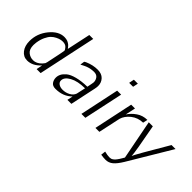

<svg xmlns="http://www.w3.org/2000/svg" viewBox="-25 -1347 2174 2174"><g transform="rotate(45 1062.0 -260.0)"><path d="M88.9 -168Q88.9 -288.1 167 -384Q245.1 -480 337.9 -480Q353 -480 366.9 -477.5Q380.9 -475.1 390.9 -470.9Q400.9 -466.8 410.9 -460.4Q420.9 -454.1 427 -449Q433.1 -443.8 439.5 -436.5Q445.8 -429.2 449 -425Q452.1 -420.9 456.1 -416L459 -410.2L520 -694.8H583L435.1 0H371.1L386.2 -73.2Q312 7.8 226.1 7.8Q165 7.8 127 -41.5Q88.9 -90.8 88.9 -168ZM152.8 -168Q152.8 -100.1 189 -71Q225.1 -42 271 -42Q325.2 -42 372.1 -90.8Q391.1 -112.8 394 -118.4Q397 -124 400.9 -141.1Q446.8 -356 446.8 -367.2Q446.8 -383.3 424.8 -406.7Q402.8 -430.2 362.8 -430.2Q344.7 -430.2 325.4 -426Q306.2 -421.9 278.1 -408Q250 -394 227.1 -371.6Q204.1 -349.1 184.1 -306.6Q164.1 -264.2 155.8 -208Q152.8 -188 152.8 -168Z M592.8 -85.9Q592.8 -115.7 607.2 -143.8Q621.6 -171.9 655 -199.5Q688.5 -227.1 756.6 -245.1Q824.7 -263.2 918.5 -265.1Q934.6 -341.3 934.6 -352.1Q934.6 -385.3 915 -411.6Q895.5 -438 851.6 -438Q837.4 -438 823 -436Q808.6 -434.1 796.6 -432.1Q784.7 -430.2 771.7 -425.5Q758.8 -420.9 750.2 -418Q741.7 -415 729.7 -408.9Q717.8 -402.8 712.6 -400.4Q707.5 -397.9 697.5 -392.6Q687.5 -387.2 685.5 -386.2Q686.5 -392.1 687.5 -402.8Q690.4 -431.6 692.6 -437.3Q694.8 -442.9 704.6 -446.8Q710.4 -449.7 714.8 -452.1Q791 -484.9 863.8 -484.9Q864.7 -484.9 865.7 -484.9Q929.7 -484.9 964.6 -448Q999.5 -411.1 999.5 -356.9Q999.5 -337.9 993.7 -310.1L927.7 0H863.8L878.4 -68.8Q801.8 7.8 680.2 7.8Q679.2 7.8 678.7 7.8Q632.8 7.8 612.8 -21Q592.8 -49.8 592.8 -85.9ZM656.7 -104Q656.7 -76.2 681.2 -59.1Q705.6 -42 744.6 -42Q791.5 -42 833 -64Q874.5 -85.9 888.7 -125Q891.6 -131.8 912.6 -233.9Q795.4 -232.9 726.1 -194.3Q656.7 -155.8 656.7 -104Z M1088.4 0 1188.5 -472.2H1252.4L1151.4 0ZM1222.2 -630.9 1234.9 -693.8H1298.3L1285.2 -630.9Z M1313 0 1413.1 -472.2H1474.1L1447.8 -350.1Q1481 -401.9 1536.4 -440.4Q1591.8 -479 1665 -480L1652.8 -423.8Q1570.8 -421.9 1510.7 -374Q1450.7 -326.2 1433.1 -265.1Q1430.2 -255.4 1376 0Z M1573.7 168 1580.6 111.8Q1628.4 124 1660.6 124Q1673.8 124 1684.3 121.1Q1694.8 118.2 1705.3 110.6Q1715.8 103 1722.7 96.4Q1729.5 89.8 1739.5 75.9Q1749.5 62 1754.6 54.4Q1759.8 46.9 1770.8 27.8Q1781.7 8.8 1786.6 1L1694.8 -472.2H1759.8Q1827.6 -117.2 1827.6 -64.9Q1842.8 -106 2059.6 -472.2H2123.5L1817.4 40Q1774.4 110.8 1736.1 142.8Q1697.8 174.8 1648.4 174.8Q1615.7 174.8 1573.7 168Z"/></g></svg>

Font: CMU Bright
Style: Oblique
Weight: 500
Italic angle: -12°
Version: Version 0.7.0